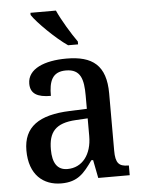

<svg xmlns="http://www.w3.org/2000/svg" viewBox="-54 -809 642 863"><g transform="rotate(-5 266.5 -378.0)"><path d="M272 -606H317V-619C290 -657 251 -721 231 -766H116V-756C139 -721 219 -642 272 -606ZM188 10C263 10 292 -27 331 -82H339L355 0H497V-44H494C452 -44 437 -60 437 -116V-374C437 -501 377 -547 259 -547C160 -547 83 -516 83 -449C83 -404 114 -386 175 -386C175 -450 189 -494 252 -494C319 -494 331 -447 331 -373V-314L254 -311C114 -306 44 -257 44 -151C44 -41 107 10 188 10ZM221 -52C175 -52 154 -85 154 -146C154 -223 184 -263 278 -268L331 -271V-191C331 -108 288 -52 221 -52Z"/></g></svg>

Font: Noto Serif Hebrew SemiCondensed Medium
Style: Regular
Weight: 500
Width: 4
Designer: Monotype Design Team
Foundry: Monotype Imaging Inc.
Version: Version 2.004